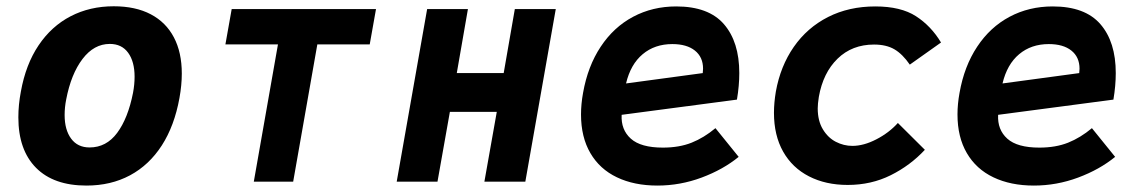

<svg xmlns="http://www.w3.org/2000/svg" viewBox="-20 -579 3640 612"><path d="M38.5 -205Q38.5 -245 46.5 -287Q62 -373.5 103 -434.5Q144 -495.5 205.2 -527.2Q266.5 -559 342.5 -559Q412 -559 460.5 -533.5Q509 -508 534.2 -460Q559.5 -412 559.5 -344.5Q559.5 -308 552 -266.5Q536 -178 495.8 -115.5Q455.5 -53 394.5 -20.2Q333.5 12.5 255.5 12.5Q151 12.5 94.8 -44.2Q38.5 -101 38.5 -205ZM404 -283Q409 -309.5 409 -334.5Q409 -382.5 388.5 -410.8Q368 -439 330 -439Q279.5 -439 243 -391Q206.5 -343 191 -262Q186 -237 186 -212.5Q186 -165 206.8 -137Q227.5 -109 265.5 -109Q319 -109 353.5 -155.5Q388 -202 404 -283Z M866 -437.5H698.5L718.5 -550H1178.5L1158.5 -437.5H991.5L914.5 0H789Z M1341.5 -550H1471.5L1436 -346H1585.5L1621 -550H1751.5L1654.5 0H1524L1563.5 -222.5H1414L1374.5 0H1244.5Z M1832 -214Q1832 -247.5 1838.5 -283Q1853.5 -368 1894.8 -430.2Q1936 -492.5 1998 -525.5Q2060 -558.5 2135.5 -558.5Q2238.5 -558.5 2287.5 -502Q2336.5 -445.5 2336.5 -346Q2336.5 -306 2329 -261.5L1961.5 -213Q1959 -165.5 1990.8 -137Q2022.5 -108.5 2093 -108.5Q2145 -108.5 2184.5 -124.2Q2224 -140 2260.5 -170.5L2334.5 -79Q2285 -38.5 2216.5 -13Q2148 12.5 2075.5 12.5Q2001.5 12.5 1946.5 -13.8Q1891.5 -40 1861.8 -91Q1832 -142 1832 -214ZM2221 -360Q2221 -397 2195 -417.8Q2169 -438.5 2123 -438.5Q2067 -438.5 2028.5 -406.2Q1990 -374 1975.5 -313L2220 -346Q2221 -356 2221 -360Z M2447 -219.5Q2447 -251 2453 -287Q2467.5 -368 2510.2 -429.5Q2553 -491 2619.5 -524.8Q2686 -558.5 2770 -558.5Q2851.5 -558.5 2899.8 -527.2Q2948 -496 2979.5 -443.5L2880 -373Q2857 -406.5 2831 -421.8Q2805 -437 2766 -437Q2696 -437 2649.8 -392Q2603.5 -347 2590 -270Q2586.5 -247.5 2586.5 -233.5Q2586.5 -194 2602.8 -167Q2619 -140 2644.2 -127Q2669.5 -114 2697 -114Q2733 -114 2773.2 -134.8Q2813.5 -155.5 2842 -187L2928 -101.5Q2881.5 -51.5 2819.2 -20.5Q2757 10.5 2682 10.5Q2612 10.5 2558.8 -16.8Q2505.5 -44 2476.2 -95.8Q2447 -147.5 2447 -219.5Z M3032 -214Q3032 -247.5 3038.5 -283Q3053.5 -368 3094.8 -430.2Q3136 -492.5 3198 -525.5Q3260 -558.5 3335.5 -558.5Q3438.5 -558.5 3487.5 -502Q3536.5 -445.5 3536.5 -346Q3536.5 -306 3529 -261.5L3161.5 -213Q3159 -165.5 3190.8 -137Q3222.5 -108.5 3293 -108.5Q3345 -108.5 3384.5 -124.2Q3424 -140 3460.5 -170.5L3534.5 -79Q3485 -38.5 3416.5 -13Q3348 12.5 3275.5 12.5Q3201.5 12.5 3146.5 -13.8Q3091.5 -40 3061.8 -91Q3032 -142 3032 -214ZM3421 -360Q3421 -397 3395 -417.8Q3369 -438.5 3323 -438.5Q3267 -438.5 3228.5 -406.2Q3190 -374 3175.5 -313L3420 -346Q3421 -356 3421 -360Z"/></svg>

Font: JuliaMono ExtraBoldItalic
Style: Regular
Weight: 800
Italic angle: -9°
Monospace: yes
Designer: cormullion
Foundry: corm
Version: Version 0.049; ttfautohint (v1.8.4)